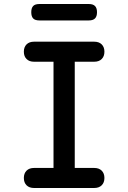

<svg xmlns="http://www.w3.org/2000/svg" viewBox="-20 -938 640 958"><path d="M353 -100H450Q474 -100 487.5 -86.5Q501 -73 501 -50Q501 -27 487.5 -13.5Q474 0 450 0H150Q126 0 112.5 -13.5Q99 -27 99 -50Q99 -73 112.5 -86.5Q126 -100 150 -100H247V-630H150Q126 -630 112.5 -643.5Q99 -657 99 -680Q99 -703 112.5 -716.5Q126 -730 150 -730H450Q474 -730 487.5 -716.5Q501 -703 501 -680Q501 -657 487.5 -643.5Q474 -630 450 -630H353ZM177 -836Q155 -836 145.5 -846Q136 -856 136 -877Q136 -898 145.5 -908Q155 -918 177 -918H423Q444 -918 454 -908Q464 -898 464 -877Q464 -856 454 -846Q444 -836 423 -836Z"/></svg>

Font: Maple Mono Normal NL Medium
Style: Regular
Weight: 500
Monospace: yes
Designer: subframe7536
Version: Version 7.000